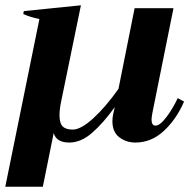

<svg xmlns="http://www.w3.org/2000/svg" viewBox="-23 -529 716 726"><path d="M126 -457Q91 -464 65 -476L67 -487L283 -509L209 -149Q202 -117 202 -93Q202 -63 214 -51Q226 -39 252 -39Q283 -39 330 -82Q377 -125 425 -193L486 -498H633L554 -106Q550 -86 550 -77Q550 -54 565 -54Q582 -54 606.5 -86.5Q631 -119 649 -158L673 -145Q644 -78 596.5 -34Q549 10 489 10Q454 10 428 -10Q402 -30 402 -71Q402 -83 405 -98L411 -124Q367 -63 325 -26.5Q283 10 239 10Q190 10 180 -26L139 177H-3Z"/></svg>

Font: Trirong
Style: Bold Italic
Weight: 700
Italic angle: -12°
Designer: Katatrad Team
Foundry: CadsonDemak
Version: Version 1.001